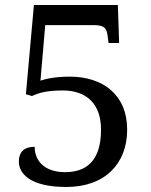

<svg xmlns="http://www.w3.org/2000/svg" viewBox="-20 -734 599 764"><path d="M244 10C397 10 486 -82 486 -218C486 -359 387 -429 258 -429C199 -429 161 -420 141 -413L160 -634H354C396 -634 404 -621 408 -593L412 -563H454L449 -714H115L83 -359L107 -352C132 -363 161 -374 230 -374C322 -374 382 -323 382 -218C382 -91 321 -49 239 -49C158 -49 118 -93 118 -150C75 -150 55 -128 55 -91C55 -46 96 10 244 10Z"/></svg>

Font: Noto Serif Devanagari
Style: Regular
Weight: 400
Designer: Universal Thirst, Indian Type Foundry and the Monotype Design Team
Foundry: Monotype Imaging Inc.
Version: Version 2.004